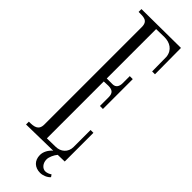

<svg xmlns="http://www.w3.org/2000/svg" viewBox="-270 -705 814 814"><g transform="rotate(45 137.0 -298.5)"><path d="M239 70C232 75 221 80 211 80C195 80 179 64 179 40C179 26 188 6 199 -7L240 -8V-180H223V-78C223 -46 199 -25 168 -25L117 -24V-365C127 -365 138 -366 143 -366C167 -366 179 -358 179 -332V-280H197V-459H179V-416C179 -399 172 -383 152 -383H117V-679C133 -679 150 -680 166 -680C198 -680 227 -664 231 -627L232 -540H249L248 -697L13 -695V-678C42 -678 68 -680 68 -642V-58C68 -22 42 -20 13 -20V-3L173 -6C157 8 146 27 146 47C146 80 168 100 200 100C216 100 236 92 246 80Z"/></g></svg>

Font: Bigelow Rules
Style: Regular
Weight: 400
Designer: Astigmatic (AOETI)
Foundry: Astigmatic (AOETI)
Version: Version 1.000